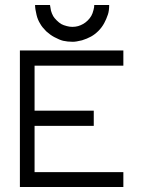

<svg xmlns="http://www.w3.org/2000/svg" viewBox="-20 -801 580 772"><path d="M121 -781H181Q183 -767 185 -758Q188 -747 194 -736Q198 -729 208 -719Q217.5 -709.5 227 -704Q235 -699.5 249 -696Q259.5 -693 271 -693Q283.5 -693 294 -696Q304.5 -699 315 -705Q324.5 -710.5 333 -719Q341.5 -727.5 347 -737Q352.5 -746.5 356 -761Q359 -771.5 359 -781H419Q419 -758 414 -743Q407.5 -723.5 399 -708Q389.5 -690.5 376 -677Q361.5 -662.5 346 -654Q329.5 -645 310 -639Q286 -633 273 -633Q251.5 -633 234 -637Q219.5 -640.5 198 -652Q181.5 -661 166 -675Q149 -692 142 -705Q131.5 -721.5 127 -741Q121 -765 121 -781ZM60 -598H476V-537H119V-356H357V-295H119V-109H476V-49H60Z"/></svg>

Font: IBM 3270
Style: Regular
Weight: 400
Monospace: yes
Version: Version 2.3.1